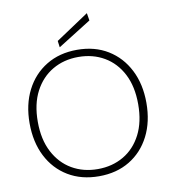

<svg xmlns="http://www.w3.org/2000/svg" viewBox="-97 -989 960 1083"><g transform="rotate(-10 383.0 -447.0)"><path d="M383 12Q282 12 206.5 -33.5Q131 -79 89.5 -160.5Q48 -242 48 -350Q48 -457 89.5 -538.5Q131 -620 206.5 -666Q282 -712 383 -712Q484 -712 559 -666Q634 -620 675.5 -538.5Q717 -457 717 -350Q717 -242 675.5 -160.5Q634 -79 559 -33.5Q484 12 383 12ZM383 -29Q466 -29 531 -67Q596 -105 633 -177Q670 -249 670 -350Q670 -452 633 -523.5Q596 -595 531 -633Q466 -671 383 -671Q300 -671 235 -633Q170 -595 132.5 -523.5Q95 -452 95 -350Q95 -249 132.5 -177Q170 -105 235 -67Q300 -29 383 -29ZM290 -743 285 -780 474 -906 481 -863Z"/></g></svg>

Font: DM Sans ExtraLight
Style: Regular
Weight: 200
Designer: Colophon Foundry, Jonny Pinhorn
Foundry: Colophon Foundry
Version: Version 4.004; ttfautohint (v1.8.4.7-5d5b)